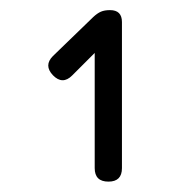

<svg xmlns="http://www.w3.org/2000/svg" viewBox="-20 -664 335 370"><path d="M189 -314Q162.5 -314 162.5 -340V-578.5L182 -581.5L119 -518.5Q100.5 -500 82 -519Q64 -538 82 -556L159.5 -631Q167.5 -638.5 174.5 -641.5Q181.5 -644.5 192 -644.5Q215 -644.5 215 -621.5V-340Q215 -314 189 -314Z"/></svg>

Font: Jura Light
Style: Regular
Weight: 400
Version: Version 5.106